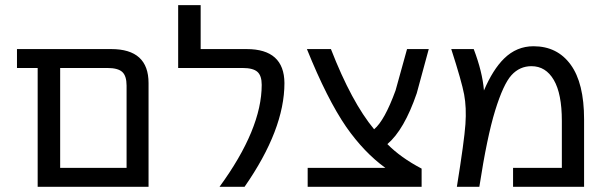

<svg xmlns="http://www.w3.org/2000/svg" viewBox="-20 -712 2316 734"><path d="M203.1 2H124V-452.1H44.9V-524.4H405.3Q547.9 -524.4 547.9 -394.5V2ZM463.9 -384.8Q463.9 -421.9 447.3 -437Q430.7 -452.1 390.6 -452.1H210V-70.3H463.9Z M922.9 -524.4Q1066.4 -524.4 1067.4 -394.5Q1067.4 -216.8 915 2H819.3Q980.5 -218.8 980.5 -387.7Q980.5 -422.9 963.9 -437.5Q947.3 -452.1 907.2 -452.1H661.1V-692.4H747.1V-524.4Z M1453.1 -70.3Q1372.1 -128.9 1303.7 -226.6Q1230.5 -333 1153.3 -524.4H1245.1Q1324.2 -321.3 1410.2 -217.8Q1450.2 -251 1492.2 -366.2L1536.1 -524.4H1619.1L1573.2 -355.5Q1525.4 -215.8 1460.9 -161.1Q1511.7 -109.4 1591.8 -67.4V2H1156.2V-70.3Z M1941.4 2V-70.3H2127.9V-250Q2127.9 -353.5 2097.2 -406.2Q2066.4 -459 2011.7 -459Q1966.8 -459 1935.5 -424.8Q1904.3 -390.6 1873 -289.6Q1841.8 -188.5 1812.5 2H1726.6Q1754.9 -173.8 1759.3 -237.3Q1763.7 -300.8 1754.4 -350.6Q1745.1 -400.4 1705.1 -524.4H1791Q1824.2 -437.5 1830.1 -366.2Q1864.3 -446.3 1907.2 -488.3Q1955.1 -535.2 2019.5 -535.2Q2110.4 -535.2 2161.6 -464.8Q2212.9 -394.5 2212.9 -255.9V2Z"/></svg>

Font: irohakakuC Regular
Style: Regular
Weight: 400
Designer: [Source Han Sans]
Ryoko NISHIZUKA Ë•øÂ°öÊ∂ºÂ≠ê (kana & ideographs); Paul D. Hunt (Latin, Greek & Cyrillic); Wenlong ZHAN
Version: Version 1.001.20160904